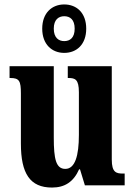

<svg xmlns="http://www.w3.org/2000/svg" viewBox="-20 -834 604 864"><path d="M269 -596C325 -596 368 -634 368 -705C368 -776 325 -814 269 -814C214 -814 170 -776 170 -705C170 -634 214 -596 269 -596ZM269 -649C244 -649 222 -664 222 -705C222 -746 244 -761 269 -761C295 -761 316 -746 316 -705C316 -664 295 -649 269 -649ZM214 10C272 10 311 -16 336 -72H340L362 0H541V-53H533C503 -53 483 -58 483 -116V-536H285V-483H288C318 -483 335 -477 335 -419V-227C335 -134 318 -74 274 -74C232 -74 222 -118 222 -215V-536H23V-483H26C67 -483 74 -470 74 -413V-188C74 -53 115 10 214 10Z"/></svg>

Font: Noto Serif Bengali ExtraCondensed ExtraBold
Style: Regular
Weight: 800
Width: 2
Designer: Juan Bruce, Universal Thirst, Indian Type Foundry and the Monotype Design Team.
Foundry: Monotype Imaging Inc.
Version: Version 2.003